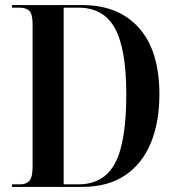

<svg xmlns="http://www.w3.org/2000/svg" viewBox="-20 -734 694 754"><path d="M27 0V-10H59Q84 -10 96 -24.5Q108 -39 108 -79V-638Q108 -678 95.5 -691Q83 -704 56 -704H27V-714H303Q446 -714 526 -624Q606 -534 606 -363Q606 -254 572 -172Q538 -90 470.5 -45Q403 0 302 0ZM287 -10Q387 -10 431.5 -92.5Q476 -175 476 -364Q476 -541 431.5 -622.5Q387 -704 287 -704H230V-10Z"/></svg>

Font: Noto Serif Display Condensed SemiBold
Style: Regular
Weight: 600
Width: 3
Designer: Monotype Design Team
Foundry: Monotype Imaging Inc.
Version: Version 2.009